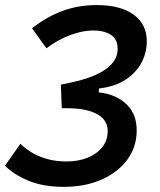

<svg xmlns="http://www.w3.org/2000/svg" viewBox="-20 -723 626 753"><path d="M231 9.8Q148.9 9.8 91.3 -14.4Q33.7 -38.6 -0.5 -73.2L60.1 -159.2Q75.2 -143.6 99.9 -127.7Q124.5 -111.8 160.2 -100.8Q195.8 -89.8 241.2 -89.8Q286.6 -89.8 323 -104.2Q359.4 -118.7 380.9 -145.5Q402.3 -172.4 402.3 -210Q402.3 -252 362.1 -274.7Q321.8 -297.4 252.4 -298.3Q247.6 -298.8 238 -298.6Q228.5 -298.3 222.2 -298.3L220.2 -359.4L370.1 -360.4Q436.5 -352.5 476.8 -313.5Q517.1 -274.4 516.1 -208.5Q515.1 -144 478 -95Q440.9 -45.9 377 -18.1Q313 9.8 231 9.8ZM222.2 -298.3 218.8 -391.1Q237.3 -394.5 255.6 -398.7Q273.9 -402.8 291.5 -407.2Q342.3 -420.9 375.5 -439.5Q408.7 -458 425.3 -481.2Q441.9 -504.4 441.4 -531.7Q441.4 -569.3 414.8 -586.4Q388.2 -603.5 346.2 -603.5Q303.7 -603.5 254.9 -585.2Q206.1 -566.9 162.1 -533.7L105.5 -612.3Q165.5 -658.7 227.1 -680.9Q288.6 -703.1 358.9 -703.1Q452.6 -703.1 504.2 -665.5Q555.7 -627.9 555.7 -561.5Q555.7 -515.6 534.2 -476.1Q512.7 -436.5 471.2 -409.7Q429.7 -382.8 368.2 -376L365.2 -328.6Z"/></svg>

Font: Cascadia Mono Medium
Style: Italic
Weight: 500
Italic angle: -10°
Monospace: yes
Designer: Aaron Bell
Foundry: Saja Typeworks
Version: Version 2407.024